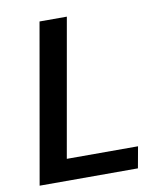

<svg xmlns="http://www.w3.org/2000/svg" viewBox="-80 -766 709 831"><g transform="rotate(-10 274.5 -350.0)"><path d="M27 0 150 -700H270L163 -94H476L459 0Z"/></g></svg>

Font: DM Sans 17pt SemiBold
Style: Italic
Weight: 600
Italic angle: -10°
Version: Version 4.004;gftools[0.9.30]